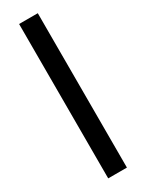

<svg xmlns="http://www.w3.org/2000/svg" viewBox="-221 -802 689 907"><g transform="rotate(-30 123.0 -349.0)"><path d="M73 72H175V-770H73Z"/></g></svg>

Font: Exo
Style: Demi Bold
Weight: 600
Designer: Natanael Gama
Version: Version 1.00